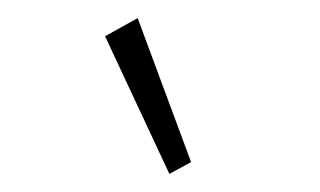

<svg xmlns="http://www.w3.org/2000/svg" viewBox="-20 -700 353 212"><path d="M167 -508 96 -660 132 -680 191 -521Z"/></svg>

Font: Inconsolata ExtraCondensed Light
Style: Regular
Weight: 300
Width: 2
Monospace: yes
Designer: Raph Levien, Cyreal, Brenton Simpson
Foundry: Raph Levien, Cyreal, Google
Version: Version 3.100; ttfautohint (v1.8.4.7-5d5b)